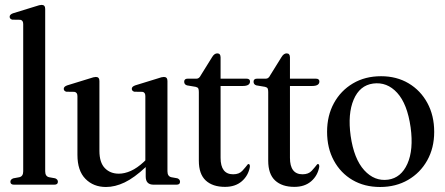

<svg xmlns="http://www.w3.org/2000/svg" viewBox="-20 -756 1820 786"><path d="M165 -719.5V-55Q165 -34 181 -30.5L206 -26Q217 -21.5 217 -12Q217 0 202.5 0H37Q22.5 0 22.5 -12Q22.5 -21.5 34.5 -26L59 -30.5Q75 -34 75 -54.5V-657.5Q75 -673 63 -675L30 -675.5Q19.5 -678.5 19.5 -687.5Q19.5 -696.5 33 -701.5L125.5 -730Q142.5 -736 150.5 -736Q165 -736 165 -719.5Z M297 -122V-362.5Q297 -378 284.5 -380L251.5 -380.5Q241 -383.5 241 -392.5Q241 -401.5 255 -406.5L347.5 -435Q364.5 -441 372.5 -441Q387 -441 387 -424.5V-138.5Q387 -91 409 -68Q431 -45 466.5 -45Q490 -45 515.8 -56.5Q541.5 -68 569 -93.5L575 -99.5V-362.5Q575 -378 563.5 -380L530 -380.5Q519.5 -383.5 519.5 -392.5Q519.5 -401.5 533.5 -406.5L626 -435Q642.5 -441 651 -441Q665.5 -441 665.5 -424.5V-55Q665.5 -34 681.5 -30.5L706.5 -26Q717 -21.5 717 -12Q717 0 703 0H608.5Q576.5 0 576.5 -33.5V-72Q529.5 -28 490.2 -9.2Q451 9.5 414 9.5Q362.5 9.5 329.8 -23.8Q297 -57 297 -122Z M781 -400.5 745.5 -406.5Q734 -410 734 -421.5Q734 -434 748.5 -434H785Q795.5 -434 802.5 -448.5L848.5 -522.5Q857.5 -537.5 869.5 -537.5Q883 -537.5 883 -521V-434H988.5Q1003.5 -434 1003.5 -422.5Q1003.5 -404 973.5 -404H883V-110Q883 -42.5 934.5 -42.5Q959 -42.5 972 -56.8Q985 -71 995 -84Q1003.5 -87 1003 -73Q996.5 -37 970 -14Q943.5 9 901 9Q850.5 9 822.2 -17.2Q794 -43.5 794 -98V-379.5Q794 -389 791.8 -393.8Q789.5 -398.5 781 -400.5Z M1065 -400.5 1029.5 -406.5Q1018 -410 1018 -421.5Q1018 -434 1032.5 -434H1069Q1079.5 -434 1086.5 -448.5L1132.5 -522.5Q1141.5 -537.5 1153.5 -537.5Q1167 -537.5 1167 -521V-434H1272.5Q1287.5 -434 1287.5 -422.5Q1287.5 -404 1257.5 -404H1167V-110Q1167 -42.5 1218.5 -42.5Q1243 -42.5 1256 -56.8Q1269 -71 1279 -84Q1287.5 -87 1287 -73Q1280.5 -37 1254 -14Q1227.5 9 1185 9Q1134.5 9 1106.2 -17.2Q1078 -43.5 1078 -98V-379.5Q1078 -389 1075.8 -393.8Q1073.5 -398.5 1065 -400.5Z M1540 -444Q1603.5 -444 1652.5 -415Q1701.5 -386 1729.5 -334.5Q1757.5 -283 1757.5 -216Q1757.5 -150.5 1729 -99.5Q1700.5 -48.5 1650.5 -19.5Q1600.5 9.5 1536 9.5Q1472 9.5 1423.2 -19Q1374.5 -47.5 1346.8 -98.5Q1319 -149.5 1319 -216.5Q1319 -282.5 1347 -333.8Q1375 -385 1424.8 -414.5Q1474.5 -444 1540 -444ZM1569 -20.5Q1622 -28 1647.8 -85.5Q1673.5 -143 1661 -234.5Q1647.5 -330.5 1606 -376Q1564.5 -421.5 1507.5 -414Q1452.5 -406.5 1427.8 -348.2Q1403 -290 1415.5 -199.5Q1429 -105.5 1471 -59.2Q1513 -13 1569 -20.5Z"/></svg>

Font: Fraunces 144pt Soft
Style: Regular
Weight: 400
Version: Version 1.000;[0bf87f6ff]